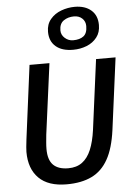

<svg xmlns="http://www.w3.org/2000/svg" viewBox="-68 -1129 814 1186"><g transform="rotate(-5 339.0 -536.0)"><path d="M297 8Q183 8 124.5 -50.2Q66 -108.5 66 -213Q66 -226 67.8 -243.5Q69.5 -261 73 -291L132 -747H255.5L197.5 -309Q195 -284 193 -261.5Q191 -239 191 -219.5Q191 -152.5 222.2 -121.2Q253.5 -90 315.5 -90Q367 -90 401.5 -115.5Q436 -141 456.8 -190.5Q477.5 -240 487.5 -312.5L544.5 -747H665.5L607 -301Q599.5 -245.5 586.2 -200.2Q573 -155 554 -121.5Q516 -53.5 452.5 -22.8Q389 8 297 8ZM409 -816.5Q340 -816.5 301.8 -849.2Q263.5 -882 263.5 -940.5Q263.5 -987.5 290 -1018.5Q316.5 -1050 357.5 -1065Q398.5 -1080 441 -1080Q505 -1080 542.8 -1047.2Q580.5 -1014.5 580.5 -955.5Q580.5 -909.5 557 -879.5Q533 -848 493.5 -832.2Q454 -816.5 409 -816.5ZM414 -875Q455 -875 478.5 -893Q502 -911 502 -955.5Q502 -984.5 482.2 -1003Q462.5 -1021.5 431.5 -1021.5Q394.5 -1021.5 367.5 -1003Q340.5 -984.5 340.5 -942.5Q340.5 -914.5 362.8 -894.8Q385 -875 414 -875Z"/></g></svg>

Font: Merriweather Sans Medium
Style: Italic
Weight: 500
Italic angle: -7.5°
Designer: Eben Sorkin
Foundry: Eben Sorkin
Version: Version 2.001